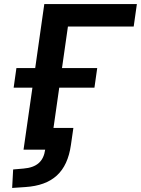

<svg xmlns="http://www.w3.org/2000/svg" viewBox="-20 -739 696 948"><path d="M105 184.6C238.8 175.8 311 110.8 330.1 -22.9L342.3 -107.4H244.1L272.5 -306.2H446.3L460 -402.8H286.1L315.4 -607.9H640.1L655.8 -718.8H198.7L153.8 -402.8H61L47.4 -306.2H140.1L96.2 0H203.1C194.8 57.6 162.1 87.9 95.7 93.3L44.9 97.7L40 189Z"/></svg>

Font: Winston SemiBold
Style: Italic
Weight: 600
Italic angle: -8.13011°
Designer: Vernon Adams, Kim Jin-seong, David Berlow, Cristiano Sobral
Foundry: The Winston Project Authors
Version: Version 3.004